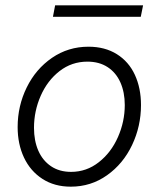

<svg xmlns="http://www.w3.org/2000/svg" viewBox="-20 -700 601 728"><path d="M46.9 -218.3Q46.9 -298.3 81.3 -368.4Q115.7 -438.5 177.2 -480.7Q238.8 -522.9 315.4 -522.9Q377.9 -522.9 423.1 -494.6Q468.3 -466.3 491.5 -416Q514.6 -365.7 514.6 -301.8Q514.6 -221.2 480.7 -149.9Q446.8 -78.6 385.7 -35.4Q324.7 7.8 248.5 7.8Q186.5 7.8 140.9 -21.7Q95.2 -51.3 71 -102.5Q46.9 -153.8 46.9 -218.3ZM453.1 -301.8Q453.1 -350.1 436.5 -387.5Q419.9 -424.8 387.9 -445.6Q356 -466.3 311.5 -466.3Q252 -466.3 205.8 -430.4Q159.7 -394.5 134.3 -336.7Q108.9 -278.8 108.9 -215.3Q108.9 -166.5 125.2 -128.9Q141.6 -91.3 173.3 -69.8Q205.1 -48.3 249.5 -48.3Q308.1 -48.3 354.7 -85Q401.4 -121.6 427.2 -180.2Q453.1 -238.8 453.1 -301.8ZM189 -679.7H522.5L513.7 -636.2H180.7Z"/></svg>

Font: Reddit Sans Vanilla Light
Style: Italic
Weight: 300
Italic angle: -11.25°
Designer: Stephen Hutchings
Version: Version 1.013